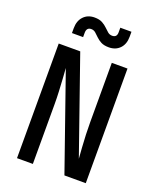

<svg xmlns="http://www.w3.org/2000/svg" viewBox="-170 -1050 940 1149"><g transform="rotate(20 300.0 -475.0)"><path d="M81 0V-730H218L430 -123Q428 -151 425 -191Q422 -231 420.5 -274Q419 -317 419 -353V-730H519V0H383L171 -607Q173 -580 175.5 -541.5Q178 -503 180 -461Q182 -419 182 -383V0ZM370 -811Q339 -811 320 -821Q301 -831 288 -844Q275 -857 263 -867.5Q251 -878 235 -878Q205 -878 205 -843V-816H134V-847Q134 -894 160.5 -922Q187 -950 230 -950Q261 -950 280 -939.5Q299 -929 312 -916Q325 -903 337 -893Q349 -883 365 -883Q395 -883 395 -915V-945H466V-913Q466 -866 439.5 -838.5Q413 -811 370 -811Z"/></g></svg>

Font: JetBrains Mono NL SemiBold
Style: Regular
Weight: 600
Designer: Philipp Nurullin, Konstantin Bulenkov
Foundry: JetBrains
Version: Version 2.304; ttfautohint (v1.8.4.7-5d5b)